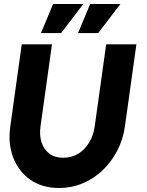

<svg xmlns="http://www.w3.org/2000/svg" viewBox="-20 -920 729 953"><path d="M273 13Q189 13 130.5 -28Q72 -69 45.5 -138.2Q19 -207.5 31 -292L88 -700H238L181 -292Q175 -249.5 186 -214.2Q197 -179 224.2 -158Q251.5 -137 294 -137Q337 -137 369.8 -157.8Q402.5 -178.5 423.2 -213.8Q444 -249 450 -292L507 -700H657L600 -292Q591 -228.5 562.5 -173.2Q534 -118 490.5 -76Q447 -34 391.5 -10.5Q336 13 273 13ZM367.5 -756 427.5 -900H577.5L467.5 -756ZM183.5 -756 243.5 -900H393.5L283.5 -756Z"/></svg>

Font: Urbanist Black
Style: Italic
Weight: 900
Italic angle: -8°
Designer: Corey Hu
Foundry: Corey Hu
Version: Version 1.330; ttfautohint (v1.8.4.7-5d5b)